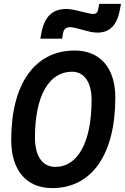

<svg xmlns="http://www.w3.org/2000/svg" viewBox="-20 -965 647 995"><path d="M250.5 9.8C456.1 9.8 577.6 -164.6 577.6 -459.5C577.6 -612.8 499 -703.1 367.2 -703.1C160.2 -703.1 38.1 -530.8 38.1 -239.3C38.1 -82.5 116.7 9.8 250.5 9.8ZM266.1 -100.1C200.2 -100.1 161.1 -156.2 161.1 -251.5C161.1 -466.3 232.4 -593.3 353 -593.3C416.5 -593.3 454.6 -539.1 454.6 -447.3C454.6 -229 384.3 -100.1 266.1 -100.1ZM189 -764.6H301.8L307.1 -793.9C311 -814.9 322.3 -824.2 343.8 -824.2C375 -824.2 439.5 -795.9 483.9 -795.9C549.8 -795.9 587.9 -835.4 602.5 -920.4L606.9 -944.8H494.1L489.3 -918C485.8 -900.4 478 -892.6 464.4 -892.6C435.1 -892.6 368.2 -918.5 323.7 -918.5C250.5 -918.5 209 -877.4 193.4 -789.1Z"/></svg>

Font: Cascadia Code SemiBold
Style: Italic
Weight: 600
Italic angle: -10°
Monospace: yes
Designer: Aaron Bell
Foundry: Saja Typeworks
Version: Version 2404.023